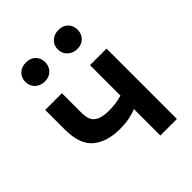

<svg xmlns="http://www.w3.org/2000/svg" viewBox="-192 -768 870 870"><g transform="rotate(-45 243.0 -332.5)"><path d="M323 -170Q303 -161 276 -155.5Q249 -150 215 -150Q132 -150 84 -190Q36 -230 36 -325V-451H143V-329Q143 -308 147 -292Q151 -276 162 -265.5Q173 -255 192 -249.5Q211 -244 240 -244Q284 -244 323 -256V-451H429V0H323ZM126 -543Q98 -543 80 -560.5Q62 -578 62 -604Q62 -631 80 -648Q98 -665 126 -665Q155 -665 172 -648Q189 -631 189 -604Q189 -578 172 -560.5Q155 -543 126 -543ZM335 -543Q307 -543 288.5 -560.5Q270 -578 270 -604Q270 -631 288.5 -648Q307 -665 335 -665Q363 -665 380 -648Q397 -631 397 -604Q397 -578 380 -560.5Q363 -543 335 -543Z"/></g></svg>

Font: Tilda Sans Semibold
Style: Regular
Weight: 600
Designer: ParaType Ltd
Foundry: ParaType Ltd
Version: Version 1.009